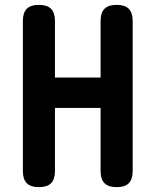

<svg xmlns="http://www.w3.org/2000/svg" viewBox="-20 -760 640 790"><path d="M393.9 -315.9H206.1V-56Q206.1 -22.3 190 -6.1Q173.9 10 140.3 10Q106.6 10 90.3 -6.1Q74.1 -22.3 74.1 -56V-674Q74.1 -707.7 90.2 -723.9Q106.3 -740 139.9 -740Q173.6 -740 189.9 -723.9Q206.1 -707.7 206.1 -674V-440.9H393.9V-674Q393.9 -707.7 410 -723.9Q426.1 -740 459.7 -740Q493.4 -740 509.7 -723.9Q525.9 -707.7 525.9 -674V-56Q525.9 -22.3 509.8 -6.1Q493.7 10 460.1 10Q426.4 10 410.1 -6.1Q393.9 -22.3 393.9 -56Z"/></svg>

Font: Maple Mono
Style: Regular
Weight: 400
Monospace: yes
Designer: subframe7536
Version: Version 7.300